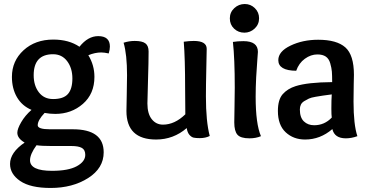

<svg xmlns="http://www.w3.org/2000/svg" viewBox="-20 -682 1838 952"><path d="M253.9 -117.2Q228 -117.2 201.2 -122.1Q167 -85.9 167 -61Q167 -41 227.1 -41H340.8Q494.1 -41 494.1 73.2Q494.1 151.9 417 200.9Q339.8 250 231 250Q130.9 250 80.3 215.6Q29.8 181.2 29.8 130.9Q29.8 74.2 102.1 24.9Q65.9 3.9 65.9 -23.9Q65.9 -43 85 -75.9Q104 -108.9 136.2 -137.2Q88.9 -157.2 64 -200.2Q39.1 -243.2 39.1 -300.8Q39.1 -379.9 96.9 -432.9Q154.8 -485.8 244.1 -485.8Q321.8 -485.8 374 -450.2Q416 -502.9 466.8 -502.9Q524.9 -502.9 524.9 -451.2Q524.9 -436 519 -417Q497.1 -421.9 481.9 -421.9Q451.2 -421.9 418 -408.2Q448.2 -358.9 448.2 -300.8Q448.2 -216.8 391.1 -167Q334 -117.2 253.9 -117.2ZM338.9 -293Q338.9 -344.2 313 -378.7Q287.1 -413.1 243.2 -413.1Q147 -413.1 147 -309.1Q147 -257.8 172.6 -224.4Q198.2 -190.9 243.2 -190.9Q294.9 -190.9 316.9 -216.1Q338.9 -241.2 338.9 -293ZM335 42H236.8Q185.1 42 161.1 38.1Q128.9 82 128.9 112.8Q128.9 165 237.8 165Q318.8 165 360.8 142.1Q402.8 119.1 402.8 85.9Q402.8 61 386 51.5Q369.1 42 335 42Z M905.8 -46.9Q839.8 9.8 753.9 9.8Q606.9 9.8 606.9 -131.8Q606.9 -139.2 608.4 -208.5Q609.9 -277.8 609.9 -309.1Q609.9 -412.1 592.8 -470.2Q620.1 -479 647.9 -479Q685.1 -479 700.9 -467Q716.8 -455.1 716.8 -426.8Q716.8 -375 713.9 -284.9Q710.9 -194.8 710.9 -168.9Q710.9 -118.2 732.4 -91.1Q753.9 -64 788.1 -64Q846.2 -64 898.9 -115.2Q897.9 -155.8 897.9 -242.2Q897.9 -392.1 891.1 -475.1Q918.9 -479 940.9 -479Q1004.9 -479 1004.9 -439.9Q1004.9 -421.9 1002.9 -339.8Q1001 -257.8 1001 -204.1Q1001 -79.1 1020 -7.8Q999 2.9 970.2 2.9Q951.2 2.9 940.2 0.5Q929.2 -2 919.2 -13.4Q909.2 -24.9 905.8 -46.9Z M1187 -478Q1258.8 -478 1258.8 -424.8Q1258.8 -418.9 1255.9 -384.5Q1252.9 -350.1 1250.2 -299.1Q1247.6 -248 1247.6 -202.1Q1247.6 -67.9 1273.9 -6.8Q1249 3.9 1216.8 3.9Q1172.9 3.9 1157.2 -14.2Q1141.6 -32.2 1141.6 -75.2Q1141.6 -90.8 1142.8 -152.3Q1144 -213.9 1144 -247.1Q1144 -392.1 1134.8 -474.1Q1158.7 -478 1187 -478ZM1191.9 -520Q1161.6 -520 1140.6 -540Q1119.6 -560.1 1119.6 -590.8Q1119.6 -621.1 1141.6 -641.6Q1163.6 -662.1 1193.8 -662.1Q1222.7 -662.1 1243.7 -641.6Q1264.6 -621.1 1264.6 -591.3Q1264.6 -561 1242.7 -540.5Q1220.7 -520 1191.9 -520Z M1623 -143.1Q1623 -189 1625 -213.9Q1594.7 -210 1581.3 -208Q1567.9 -206.1 1544.9 -202.1Q1522 -198.2 1511.5 -193.1Q1501 -188 1489 -180.9Q1477.1 -173.8 1471.9 -163.3Q1466.8 -152.8 1466.8 -139.2Q1466.8 -99.1 1486.8 -80.1Q1506.8 -61 1537.6 -61Q1588.9 -61 1625 -99.1Q1623 -111.8 1623 -143.1ZM1627 -274.9Q1627 -309.1 1625.5 -327.1Q1624 -345.2 1617.4 -368.2Q1610.8 -391.1 1595.2 -401.6Q1579.6 -412.1 1553.7 -412.1Q1521 -412.1 1491.5 -390.6Q1461.9 -369.1 1448.7 -331.1Q1359.9 -332 1359.9 -383.8Q1359.9 -426.8 1420.4 -455.8Q1481 -484.9 1557.6 -484.9Q1649.9 -484.9 1692.4 -447Q1734.9 -409.2 1734.9 -311Q1734.9 -308.1 1733.9 -264.2Q1732.9 -220.2 1732.9 -178.2Q1732.9 -64 1752 -6.8Q1722.7 3.9 1694.8 3.9Q1638.7 3.9 1627.9 -42Q1567.9 9.8 1492.7 9.8Q1435.1 9.8 1396.5 -26.1Q1357.9 -62 1357.9 -131.8Q1357.9 -188 1381.8 -215.1Q1405.8 -242.2 1445.8 -254.9Q1505.9 -273.9 1627 -274.9Z"/></svg>

Font: Sukar
Style: Bold
Weight: 700
Designer: Dario Muhafara - Ghiath Alsory
Foundry: Dario Muhafara - Ghiath Alsory
Version: Version 1.00 March 27, 2016, initial release